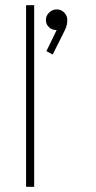

<svg xmlns="http://www.w3.org/2000/svg" viewBox="-20 -716 369 736"><path d="M80 0V-696H111V0ZM182 -507 158 -520 204 -615 218 -617Q216 -610 210 -605.5Q204 -601 194 -601Q179 -601 167.5 -612Q156 -623 156 -639Q156 -656 168.5 -668Q181 -680 198 -680Q214 -680 226 -668Q238 -656 238 -639Q238 -632 236.5 -622.5Q235 -613 227 -597Z"/></svg>

Font: Outfit Thin
Style: Regular
Weight: 100
Designer: Rodrigo Fuenzalida
Foundry: fragTYPE
Version: Version 1.100;gftools[0.9.27]